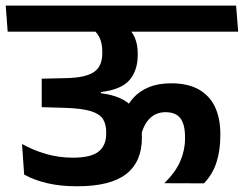

<svg xmlns="http://www.w3.org/2000/svg" viewBox="-44 -658 873 688"><path d="M479 -544.5H809.5L802 -638H472ZM544.5 -1.5 687 -1Q718.5 -34.5 732 -77Q745.5 -119.5 745.5 -172V-178.5Q745.5 -233.5 726.8 -274Q708 -314.5 669 -337Q630 -359.5 569 -359.5Q522.5 -359.5 488.5 -345.2Q454.5 -331 432.5 -305.8Q410.5 -280.5 398 -247L460.5 -169Q470 -211.5 492.8 -233.8Q515.5 -256 549 -256Q586 -256 602.5 -234Q619 -212 619 -167.5V-161Q619 -120 601.8 -80Q584.5 -40 544.5 -1.5ZM-16.5 -544.5H537L530 -638H-23.5ZM404.5 -564.5H274Q301 -547 311.8 -525.2Q322.5 -503.5 322.5 -473.5V-468Q322.5 -445.5 316 -429Q309.5 -412.5 294.8 -401.5Q280 -390.5 254 -384.5Q228 -378.5 188.5 -378L105.5 -376V-274L190 -271.5Q249.5 -269.5 281.2 -259.8Q313 -250 324.8 -231.5Q336.5 -213 336.5 -185V-179Q336.5 -136.5 309.2 -114.8Q282 -93 217 -93Q167 -93 121.2 -106.2Q75.5 -119.5 35 -142L42.5 -32.5Q78.5 -12.5 125.5 -1.5Q172.5 9.5 232.5 9.5Q351.5 9.5 408 -34.2Q464.5 -78 464.5 -164.5V-172Q464.5 -236.5 429.5 -275.5Q394.5 -314.5 317.5 -324V-328Q392.5 -337.5 421 -372.2Q449.5 -407 449.5 -460.5V-466.5Q449.5 -498.5 438.8 -523.8Q428 -549 404.5 -564.5Z"/></svg>

Font: Anek Devanagari Medium SemiBold
Style: Regular
Weight: 600
Version: Version 1.003